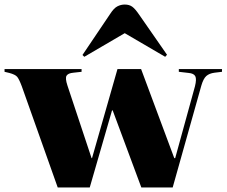

<svg xmlns="http://www.w3.org/2000/svg" viewBox="-28 -825 997 845"><path d="M226 0 68 -445Q56 -477 47.5 -487Q39 -497 13 -504L-8 -509V-521H331V-509L295 -505Q272 -503 265 -492Q258 -481 269 -448L375 -129H377L489 -521H593L739 -129H743L830 -445Q838 -477 831.5 -489.5Q825 -502 802 -504L759 -509V-521H949V-509L916 -505Q893 -502 880 -490.5Q867 -479 858 -448L732 0H594L468 -339H465L367 0ZM343 -575 335 -583 457 -764Q473 -789 488.5 -797Q504 -805 521 -805Q541 -805 554 -795.5Q567 -786 584 -761L707 -584L699 -575L521 -679Z"/></svg>

Font: Literata 72pt ExtraBold
Style: Regular
Weight: 800
Designer: Latin by Veronika Burian and Jose Scaglione. Greek by Irene Vlachou. Cyrillic by Vera Evstafieva.
Foundry: TypeTogether
Version: Version 3.002